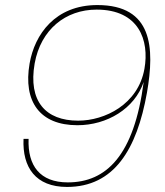

<svg xmlns="http://www.w3.org/2000/svg" viewBox="-20 -731 654 759"><path d="M73 -182C68 -69 121 8 245 8C431 8 521 -140 561 -365C592 -543 583 -711 365 -711C198 -711 117 -595 97 -480C71 -330 137 -236 286 -236C403 -236 512 -301 548 -407C510 -116 400 -10 248 -10C138 -10 89 -76 93 -182ZM289 -254C160 -254 91 -331 117 -480C141 -614 239 -693 362 -693C529 -693 571 -572 551 -459C526 -318 394 -254 289 -254Z"/></svg>

Font: Poppins Devanagari Thin
Style: Italic
Weight: 100
Italic angle: -10°
Designer: Ninad Kale (Devanagari), Jonny Pinhorn (Latin)
Foundry: Indian Type Foundry
Version: 4.005